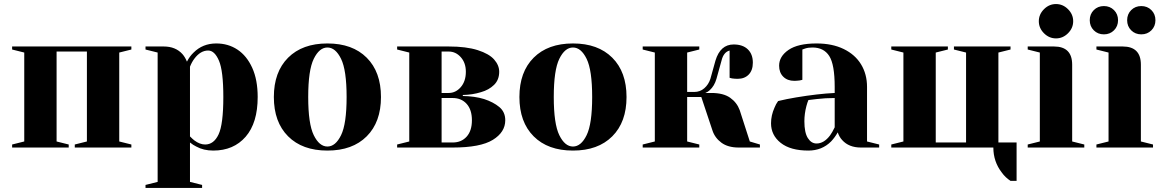

<svg xmlns="http://www.w3.org/2000/svg" viewBox="-20 -730 5745 950"><path d="M40 0V-15L100 -30V-470L40 -485V-500H630V-485L570 -470V-30L630 -15V0H350V-15L410 -30V-475H260V-30L320 -15V0Z M700 185 760 170V-470L700 -485V-500H790Q849 -500 883 -462Q896 -447 905 -425Q918 -451 938 -470Q983 -515 1050 -515Q1109 -515 1155 -484.5Q1201 -454 1228 -394.5Q1255 -335 1255 -250Q1255 -122 1195.5 -53.5Q1136 15 1035 15Q987 15 951 -5Q936 -12 920 -25V170L980 185V200H700ZM1085 -250Q1085 -379 1063.5 -429.5Q1042 -480 1010 -480Q972 -480 942 -440Q929 -423 920 -400V-55Q934 -41 942 -35Q969 -15 995 -15Q1038 -15 1061.5 -65Q1085 -115 1085 -250Z M1335 -250Q1335 -374 1405.5 -444.5Q1476 -515 1600 -515Q1724 -515 1794.5 -444.5Q1865 -374 1865 -250Q1865 -126 1794.5 -55.5Q1724 15 1600 15Q1476 15 1405.5 -55.5Q1335 -126 1335 -250ZM1695 -250Q1695 -383 1667.5 -439Q1640 -495 1600 -495Q1560 -495 1532.5 -439Q1505 -383 1505 -250Q1505 -117 1532.5 -61Q1560 -5 1600 -5Q1640 -5 1667.5 -61Q1695 -117 1695 -250Z M1945 -15 2005 -30V-470L1945 -485V-500H2200Q2287 -500 2343.5 -482Q2400 -464 2425 -435.5Q2450 -407 2450 -375Q2450 -335 2424.5 -310Q2399 -285 2360 -274Q2318 -261 2270 -260V-255Q2329 -254 2375 -240Q2421 -225 2450.5 -200.5Q2480 -176 2480 -135Q2480 -76 2418.5 -38Q2357 0 2220 0H1945ZM2200 -270Q2235 -270 2260 -299Q2285 -328 2285 -375Q2285 -419 2260 -447Q2235 -475 2200 -475H2165V-270ZM2220 -25Q2263 -25 2289 -54Q2315 -83 2315 -135Q2315 -187 2289 -216Q2263 -245 2220 -245H2165V-25Z M2550 -250Q2550 -374 2620.5 -444.5Q2691 -515 2815 -515Q2939 -515 3009.5 -444.5Q3080 -374 3080 -250Q3080 -126 3009.5 -55.5Q2939 15 2815 15Q2691 15 2620.5 -55.5Q2550 -126 2550 -250ZM2910 -250Q2910 -383 2882.5 -439Q2855 -495 2815 -495Q2775 -495 2747.5 -439Q2720 -383 2720 -250Q2720 -117 2747.5 -61Q2775 -5 2815 -5Q2855 -5 2882.5 -61Q2910 -117 2910 -250Z M3160 -15 3220 -30V-470L3160 -485V-500H3440V-485L3380 -470V-275H3415Q3444 -275 3465 -293.5Q3486 -312 3495 -340L3520 -430Q3544 -510 3610 -510Q3655 -510 3680 -486Q3705 -462 3705 -420Q3705 -382 3684.5 -361Q3664 -340 3630 -340Q3616 -340 3602 -342L3590 -345V-480Q3560 -472 3550 -430L3525 -340Q3515 -305 3492 -284Q3484 -276 3470 -270H3500Q3559 -270 3592.5 -246.5Q3626 -223 3640 -185L3690 -30L3740 -15V0H3635Q3582 0 3549.5 -24Q3517 -48 3505 -85L3450 -250H3380V-30L3440 -15V0H3160Z M3795 -120Q3795 -159 3812 -197Q3819 -215 3830 -230Q3871 -240 3919 -248Q4027 -266 4110 -270V-300Q4110 -411 4083 -453Q4056 -495 4000 -495Q3979 -495 3964 -490L3950 -485V-335L3937 -332Q3921 -330 3910 -330Q3876 -330 3855.5 -350.5Q3835 -371 3835 -405Q3835 -451 3881.5 -483Q3928 -515 4020 -515Q4098 -515 4154.5 -487.5Q4211 -460 4240.5 -411.5Q4270 -363 4270 -300V-30L4330 -15V0H4240Q4180 0 4147 -37Q4133 -52 4125 -75Q4111 -50 4092 -30Q4047 15 3980 15Q3891 15 3843 -23Q3795 -61 3795 -120ZM4087 -60Q4098 -75 4110 -100V-245Q4064 -245 4022 -240Q3991 -236 3980 -235Q3975 -224 3970 -205Q3960 -167 3960 -130Q3960 -74 3977 -47Q3994 -20 4020 -20Q4057 -20 4087 -60Z M4937 124Q4895 70 4895 0H4390V-15L4450 -30V-470L4390 -485V-500H4670V-485L4610 -470V-25H4760V-470L4700 -485V-500H4980V-485L4920 -470V-25H5010V165H4980Q4954 148 4937 124Z M5120 -625Q5120 -659 5145.5 -684.5Q5171 -710 5205 -710Q5239 -710 5264.5 -684.5Q5290 -659 5290 -625Q5290 -591 5264.5 -565.5Q5239 -540 5205 -540Q5171 -540 5145.5 -565.5Q5120 -591 5120 -625ZM5065 -15 5125 -30V-470L5065 -485V-500H5195Q5285 -500 5285 -410V-30L5345 -15V0H5065Z M5405 -15 5465 -30V-470L5405 -485V-500H5535Q5625 -500 5625 -410V-30L5685 -15V0H5405ZM5372 -630Q5372 -660 5392 -680Q5412 -700 5442 -700Q5472 -700 5492 -680Q5512 -660 5512 -630Q5512 -600 5492 -580Q5472 -560 5442 -560Q5412 -560 5392 -580Q5372 -600 5372 -630ZM5557 -630Q5557 -660 5577 -680Q5597 -700 5627 -700Q5657 -700 5677 -680Q5697 -660 5697 -630Q5697 -600 5677 -580Q5657 -560 5627 -560Q5597 -560 5577 -580Q5557 -600 5557 -630Z"/></svg>

Font: Yeseva One
Style: Regular
Weight: 400
Designer: Jovanny Lemonad
Foundry: Jovanny Lemonad
Version: Version 2.000